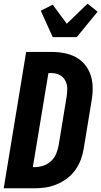

<svg xmlns="http://www.w3.org/2000/svg" viewBox="-20 -1015 546 1035"><path d="M166 0H0L121 -735H259Q294 -735 327.5 -728.5Q361 -722 389.5 -706.5Q418 -691 438.5 -665.5Q459 -640 469 -609Q479 -578 479.5 -543.5Q480 -509 474 -474L431 -212Q426 -182 415 -153Q404 -124 385.5 -98Q367 -72 340.5 -52.5Q314 -33 285 -21Q256 -9 226 -4.5Q196 0 166 0ZM157 -114H166Q189 -114 212.5 -121.5Q236 -129 254.5 -146Q273 -163 282.5 -185.5Q292 -208 296 -231L339 -493Q343 -516 342.5 -539Q342 -562 331.5 -581.5Q321 -601 301.5 -611Q282 -621 259 -621H241ZM264 -815 200 -957 264 -990 340 -887 452 -995 506 -952 394 -815Z"/></svg>

Font: Iosevka Heavy
Style: Italic
Weight: 900
Italic angle: -9°
Monospace: yes
Designer: Belleve Invis
Foundry: Belleve Invis
Version: Version 32.5.0; ttfautohint (v1.8.4)